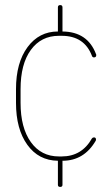

<svg xmlns="http://www.w3.org/2000/svg" viewBox="-20 -629 434 756"><path d="M358 -416Q359 -415 359 -412Q359 -403 350 -403Q344 -403 342 -409Q312 -488 223 -488H212Q142 -488 101.5 -432.5Q61 -377 61 -278V-224Q61 -126 101.5 -69.5Q142 -13 212 -13H223Q302 -13 342 -84Q345 -88 350 -88Q357 -88 358 -81Q358 -77 357 -75Q311 4 226 4V99Q226 107 217 107Q208 107 208 99V4Q132 3 87.5 -59Q43 -121 43 -224V-278Q43 -382 88.5 -443.5Q134 -505 208 -505V-600Q208 -609 217 -609Q226 -609 226 -600V-505Q325 -504 358 -416Z"/></svg>

Font: Libertine Sup Thin
Style: Regular
Weight: 100
Designer: Bastien Sozeau
Foundry: NBR — Bastien Sozeau
Version: Version 2.003; ttfautohint (v1.8.4.7-5d5b);gftools[0.9.33]